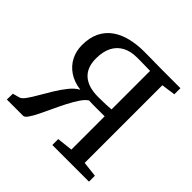

<svg xmlns="http://www.w3.org/2000/svg" viewBox="-186 -918 1091 1091"><g transform="rotate(45 359.5 -372.0)"><path d="M15 0 16 -47.5 56 -58.5Q70.5 -61.5 88 -85.8Q105.5 -110 126 -145.8Q146.5 -181.5 169.5 -219.2Q192.5 -257 218 -288.5Q243.5 -320 271 -334.5Q214.5 -342 176 -368.5Q137.5 -395 117.8 -434.2Q98 -473.5 98 -520Q98 -581 119 -623.8Q140 -666.5 177.8 -693.2Q215.5 -720 265.8 -732.2Q316 -744.5 374 -744.5Q402 -744.5 425.5 -744.2Q449 -744 472 -743.5Q495 -743 521.5 -743H667V-694L582.5 -682V-58L675 -47.5V0H380.5V-47.5L475.5 -58V-325.5Q442.5 -325.5 411 -325.2Q379.5 -325 349 -326.5Q330 -314.5 311 -286.2Q292 -258 273 -221Q254 -184 236.2 -145.5Q218.5 -107 202.2 -74Q186 -41 171.8 -20.5Q157.5 0 146.5 0ZM371 -377Q409 -377 435.8 -378.2Q462.5 -379.5 475.5 -381V-690.5Q458.5 -691 440.8 -691.2Q423 -691.5 405.5 -691.8Q388 -692 370.5 -692Q319 -692 282.8 -672.8Q246.5 -653.5 227.2 -616Q208 -578.5 208 -523.5Q208 -450.5 250 -413.8Q292 -377 371 -377Z"/></g></svg>

Font: Merriweather 24pt
Style: Regular
Weight: 400
Designer: Eben Sorkin
Foundry: Eben Sorkin
Version: Version 2.100